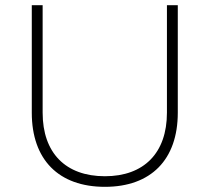

<svg xmlns="http://www.w3.org/2000/svg" viewBox="-20 -719 811 743"><path d="M145 -283V-699H103V-283C103 -101 207 4 386 4C564 4 668 -101 668 -283V-699H626V-283C626 -127 537 -37 386 -37C234 -37 145 -127 145 -283Z"/></svg>

Font: Montserrat arm ExtraLight
Style: Regular
Weight: 275
Designer: Julieta Ulanovsky
Foundry: Julieta Ulanovsky
Version: Version 6.000;PS 006.000;hotconv 1.0.88;makeotf.lib2.5.64775